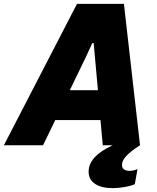

<svg xmlns="http://www.w3.org/2000/svg" viewBox="-65 -749 809 990"><path d="M332 -729H574L657 0Q610 30 587 54.5Q564 79 564 101Q564 116 574 124Q584 132 602 132Q623 132 644 123L630 201Q608 210 577 215.5Q546 221 516 221Q458 221 425 199Q392 177 392 136Q392 57 516 0H465L453 -130H220L157 0H-45ZM440 -284 425 -449 418 -527H411L375 -449L295 -284Z"/></svg>

Font: Mona Sans Black
Style: Italic
Weight: 900
Italic angle: -11.7°
Designer: Deni Anggara
Foundry: GitHub
Version: Version 2.000